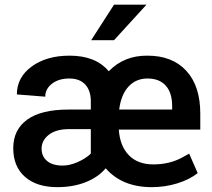

<svg xmlns="http://www.w3.org/2000/svg" viewBox="-20 -770 884 800"><path d="M35.2 0ZM612.3 9.8Q488.8 9.8 420.4 -68.8Q388.7 -31.2 336.4 -10.7Q284.2 9.8 218.8 9.8Q132.8 9.8 84 -33.2Q35.2 -76.2 35.2 -152.3Q35.2 -229.5 93.3 -271.5Q151.4 -313.5 265.1 -313.5H358.4V-348.1Q358.4 -392.6 335.2 -417.7Q312 -442.9 269 -442.9Q224.6 -442.9 196.5 -421.1Q168.5 -399.4 168.5 -367.2L50.3 -376.5Q50.3 -447.8 112.1 -492.9Q173.8 -538.1 270 -538.1Q378.9 -538.1 433.1 -473.1Q497.1 -539.1 594.7 -538.1Q698.2 -538.1 756.3 -474.9Q814.5 -411.6 814.5 -296.9V-230H475.1Q479.5 -162.1 516.6 -123.5Q553.7 -85 619.1 -85Q686 -85 738.3 -113.3L768.1 -129.9L803.7 -48.8Q769.5 -21.5 718.5 -5.9Q667.5 9.8 612.3 9.8ZM241.7 -80.1Q270 -80.1 303.2 -94.5Q336.4 -108.9 358.4 -129.9V-231.9H262.7Q211.9 -231 182.6 -207.8Q153.3 -184.6 153.3 -150.4Q153.3 -118.7 176 -99.4Q198.7 -80.1 241.7 -80.1ZM594.7 -442.9Q546.4 -442.9 515.4 -409.2Q484.4 -375.5 476.6 -313.5H697.3V-328.1Q697.3 -383.3 670.7 -413.1Q644 -442.9 594.7 -442.9ZM455.1 -750.5H590.3L455.1 -602.5H359.9Z"/></svg>

Font: Roboto Medium
Style: Regular
Weight: 500
Designer: Google
Version: Version 2.134; 2016; ttfautohint (v1.6)